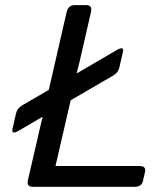

<svg xmlns="http://www.w3.org/2000/svg" viewBox="-20 -720 646 740"><path d="M53.2 -216.8Q22.5 -198.7 28.3 -224.1L42 -283.7Q46.4 -302.7 66.4 -314.5L168 -373.5L236.8 -673.3Q243.2 -700.2 267.6 -700.2H312.5Q336.9 -700.2 330.6 -673.3L285.6 -477.1Q280.8 -456.5 275.4 -438H277.3L428.7 -526.4Q459.5 -544.4 453.6 -519L439.9 -459.5Q435.5 -439.9 416 -428.7L252.4 -333.5L193.8 -80.1H517.6Q543.9 -80.1 539.1 -58.1L530.8 -22Q525.9 0 499 0H106Q81.5 0 87.9 -26.9L134.8 -230Q139.6 -252 144.5 -269H142.6Z"/></svg>

Font: Istok Web
Style: Italic
Weight: 400
Italic angle: -13°
Designer: Andrey V. Panov
Foundry: Andrey V. Panov
Version: Version 1.0.2g